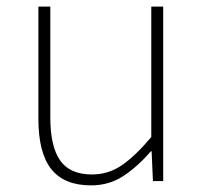

<svg xmlns="http://www.w3.org/2000/svg" viewBox="-20 -547 617 580"><path d="M255 13Q174 13 135 -36Q96 -85 96 -188V-527H132V-192Q132 -105 161.5 -62.5Q191 -20 258 -20Q307 -20 347.5 -47.5Q388 -75 437 -133V-527H473V0H442L438 -90H436Q396 -44 353 -15.5Q310 13 255 13Z"/></svg>

Font: Noto Sans TC Thin
Style: Regular
Weight: 100
Designer: Ryoko NISHIZUKA 西塚涼子 (kana, bopomofo & ideographs); Paul D. Hunt (Latin, Greek & Cyrillic); Sandoll Communications 산돌커뮤니
Foundry: Adobe
Version: Version 2.004-H2;hotconv 1.0.118;makeotfexe 2.5.65603